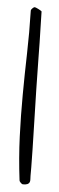

<svg xmlns="http://www.w3.org/2000/svg" viewBox="-49 -650 209 676"><g transform="rotate(5 56.0 -312.5)"><path d="M45.9 -12.7Q36.1 -91.8 33.2 -166.5Q30.3 -241.2 30.8 -314Q31.2 -386.7 33.2 -460Q35.2 -533.2 33.2 -612.3Q33.2 -615.2 38.1 -620.1Q43 -625 45.9 -625Q48.8 -625 58.6 -620.1Q68.4 -615.2 71.3 -612.3Q71.3 -592.8 72.8 -549.3Q74.2 -505.9 74.7 -451.7Q75.2 -397.5 76.7 -337.4Q78.1 -277.3 79.6 -223.1Q81.1 -168.9 82 -126Q83 -83 83 -62.5Q83 -60.5 83 -48.8Q83 -37.1 83 -32.2Q83 -25.4 83.5 -19.5Q84 -13.7 82 -9.3Q80.1 -4.9 74.7 -2.4Q69.3 0 58.6 0Q55.7 0 50.8 -4.9Q45.9 -9.8 45.9 -12.7Z"/></g></svg>

Font: Shadows Into Light
Style: Regular
Weight: 400
Designer: Kimberly Geswein
Foundry: Kimberly Geswein
Version: Version 001.000